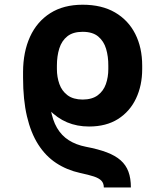

<svg xmlns="http://www.w3.org/2000/svg" viewBox="-20 -573 710 825"><path d="M542.4 232.5H426.1Q426.1 214.5 415.8 203.6Q405.5 192.7 383.3 185.3Q361.1 178 324.4 170.3Q267 157.5 221.5 127.6Q176 97.6 144.3 47.9Q112.5 -1.9 95.8 -73.2Q79.1 -144.5 79.1 -239.1V-266.7L192.5 -249.2V-221.8Q189.5 -155.1 197.5 -105.9Q205.5 -56.8 225 -23.5Q244.5 9.8 275.5 29.5Q306.5 49.3 349.3 57.7Q401.9 67.7 438.7 81.6Q475.5 95.6 498.4 115.8Q521.3 136.1 531.8 164.5Q542.4 192.9 542.4 232.5ZM362.5 -29.4Q311.1 -29.4 268.3 -47.4Q225.4 -65.5 190 -102.5Q154.5 -139.5 124.7 -195.2Q116.4 -211.5 105.5 -221.5Q94.6 -231.5 86.7 -238.9Q78.8 -246.4 79.1 -254.4V-264.2Q79.4 -349.9 109 -415Q138.7 -480 195.9 -516.4Q253 -552.7 335.1 -552.7Q417.4 -552.7 474.3 -519.5Q531.2 -486.3 561.1 -427.4Q591 -368.5 591 -290.9V-276.2Q591 -205.9 564.5 -149.9Q538 -93.9 487.2 -61.6Q436.3 -29.4 362.5 -29.4ZM335.1 -145.2Q376.1 -145.5 400.3 -163.8Q424.5 -182 435 -211.8Q445.4 -241.6 445.4 -276.2V-290.9Q445.7 -330 435.9 -363.1Q426.1 -396.1 402 -416.2Q377.9 -436.3 335.1 -436.3Q293.6 -436.3 269.4 -417Q245.1 -397.7 234.8 -364.8Q224.5 -331.9 224.5 -290.9V-276.2Q224.5 -241.9 235.2 -211.9Q245.9 -182 270.1 -163.8Q294.4 -145.5 335.1 -145.2Z"/></svg>

Font: Inter Variable LoSnoCo
Style: Regular
Weight: 400
Designer: Rasmus Andersson
Foundry: rsms
Version: Version 4.000;git-a52131595; featfreeze: case,dlig,ss01,ss02